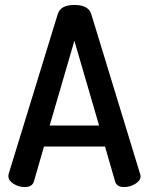

<svg xmlns="http://www.w3.org/2000/svg" viewBox="-20 -757 602 777"><path d="M80 0Q56 0 35 -13Q14 -26 14 -44Q14 -50 15 -53L214 -701Q226 -737 281 -737Q337 -737 349 -701L547 -53Q549 -47 549 -44Q549 -26 527.5 -13Q506 0 482 0Q453 0 446 -22L405 -164H158L117 -22Q110 0 80 0ZM181 -249H381L281 -592Z"/></svg>

Font: Dosis
Style: SemiBold
Weight: 600
Designer: Edgar Tolentino, Pablo Impallari, Igino Marini
Foundry: Edgar Tolentino, Pablo Impallari, Igino Marini
Version: Version 1.007